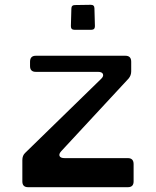

<svg xmlns="http://www.w3.org/2000/svg" viewBox="-20 -779 649 799"><path d="M105 -522Q105 -547 129 -547H502Q526 -547 526 -522V-482Q526 -465 515 -452L235 -150Q224 -138 228 -129.5Q232 -121 249 -121H512Q536 -121 536 -96V-24Q536 0 512 0H97Q73 0 73 -24V-113Q73 -132 85 -143L400 -450Q412 -461 408.5 -470.5Q405 -480 388 -480H129Q105 -480 105 -504ZM277 -743Q277 -758 292 -758L358 -759Q373 -759 373 -744L375 -670Q375 -655 360 -655H290Q275 -655 275 -670Z"/></svg>

Font: OpenDyslexic 3
Style: Regular
Weight: 400
Designer: Abelardo Gonzalez
Version: Version 1.000;PS 001.001;hotconv 1.0.56